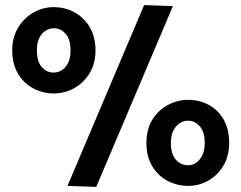

<svg xmlns="http://www.w3.org/2000/svg" viewBox="-20 -730 948 754"><path d="M546 -710 245 0 358 4 659 -706ZM191 -702Q149 -702 112 -681Q75 -660 51.5 -622Q28 -584 28 -532Q28 -479 50.5 -441Q73 -403 110.5 -383Q148 -363 191 -363Q234 -363 271 -383.5Q308 -404 331.5 -442Q355 -480 355 -532Q355 -586 332 -624Q309 -662 272 -682Q235 -702 191 -702ZM191 -619Q218 -619 237.5 -597.5Q257 -576 257 -532Q257 -502 247.5 -483Q238 -464 223 -454.5Q208 -445 191 -445Q163 -445 144 -466.5Q125 -488 125 -533Q125 -563 134.5 -581.5Q144 -600 159.5 -609.5Q175 -619 191 -619ZM719 -338Q677 -338 639 -317.5Q601 -297 578 -259.5Q555 -222 555 -169Q555 -115 578 -77Q601 -39 638.5 -19.5Q676 0 719 0Q761 0 797.5 -20.5Q834 -41 857 -79Q880 -117 880 -169Q880 -223 858 -261Q836 -299 799 -318.5Q762 -338 719 -338ZM719 -256Q745 -256 764.5 -234Q784 -212 784 -169Q784 -140 774.5 -120.5Q765 -101 750.5 -91Q736 -81 719 -81Q690 -81 670.5 -103Q651 -125 651 -170Q651 -199 661.5 -218.5Q672 -238 687 -247Q702 -256 719 -256Z"/></svg>

Font: Catamaran Thin SemiBold
Style: Regular
Weight: 600
Version: Version 2.000